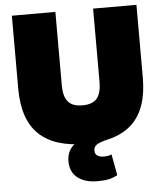

<svg xmlns="http://www.w3.org/2000/svg" viewBox="-60 -757 872 1024"><g transform="rotate(-5 375.5 -244.5)"><path d="M709 -704V-314Q709 -148 625.5 -68.5Q542 11 375 11Q208 11 125 -68.5Q42 -148 42 -314V-704H275V-309Q275 -252 298.5 -223.5Q322 -195 375 -195Q431 -195 454 -224Q477 -253 477 -309V-704ZM420 215Q353 215 314 184Q275 153 275 96Q275 36 321 3Q367 -30 439 -31L521 -9Q473 2 445.5 13.5Q418 25 418 51Q418 87 467 87Q478 87 489 85Q500 83 507 79L528 192Q505 205 480.5 210Q456 215 420 215Z"/></g></svg>

Font: Prodigy Sans Black
Style: Regular
Weight: 900
Designer: Wei Huang
Foundry: Wei Huang
Version: Version 1.003; ttfautohint (v1.8.3)